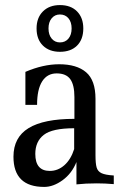

<svg xmlns="http://www.w3.org/2000/svg" viewBox="-20 -723 485 756"><path d="M428 -32V2Q394 -1 361 -1Q317 -1 281 3V-85Q263 -40 226.5 -13.5Q190 13 154 13Q33 13 33 -106Q33 -182 92.5 -218.5Q152 -255 273 -255V-341Q273 -389 256.5 -411.5Q240 -434 203 -434Q166 -434 146 -402.5Q126 -371 126 -310H80V-440Q150 -470 213 -470Q282 -470 319 -438.5Q356 -407 356 -334V-112Q356 -79 360.5 -63.5Q365 -48 380 -41Q395 -34 428 -32ZM272 -136V-218Q186 -218 152.5 -192Q119 -166 119 -117Q119 -50 176 -50Q208 -50 233.5 -72.5Q259 -95 272 -136ZM308 -611Q308 -568 283.5 -543.5Q259 -519 216 -519Q174 -519 149 -543.5Q124 -568 124 -611Q124 -653 149 -678Q174 -703 216 -703Q259 -703 283.5 -678Q308 -653 308 -611ZM171 -611Q171 -586 183.5 -571Q196 -556 216 -556Q237 -556 249.5 -571Q262 -586 262 -611Q262 -636 249.5 -651Q237 -666 216 -666Q196 -666 183.5 -651Q171 -636 171 -611Z"/></svg>

Font: Gupter Medium
Style: Regular
Weight: 500
Designer: Octavio Pardo
Version: Version 1.000